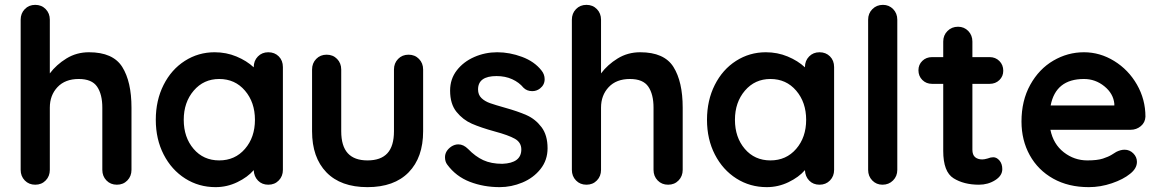

<svg xmlns="http://www.w3.org/2000/svg" viewBox="-20 -760 4768 790"><path d="M521 -317V-61Q521 -35 504 -17.5Q487 0 461 0Q435 0 418 -17.5Q401 -35 401 -61V-317Q401 -372 379.5 -403.5Q358 -435 304 -435Q248 -435 216.5 -401.5Q185 -368 185 -317V-61Q185 -35 168 -17.5Q151 0 125 0Q99 0 82 -17.5Q65 -35 65 -61V-679Q65 -705 82 -722.5Q99 -740 125 -740Q151 -740 168 -722.5Q185 -705 185 -679V-458Q212 -494 253.5 -519.5Q295 -545 346 -545Q445 -545 483 -484.5Q521 -424 521 -317Z M1144 -484V-61Q1144 -35 1127 -17.5Q1110 0 1084 0Q1058 0 1041.5 -17Q1025 -34 1024 -60Q999 -31 956.5 -10.5Q914 10 867 10Q798 10 742 -25.5Q686 -61 653.5 -124Q621 -187 621 -267Q621 -347 653 -410.5Q685 -474 740.5 -509.5Q796 -545 863 -545Q911 -545 953 -527.5Q995 -510 1024 -483V-484Q1024 -510 1041 -527.5Q1058 -545 1084 -545Q1110 -545 1127 -528Q1144 -511 1144 -484ZM1029 -267Q1029 -339 988 -387Q947 -435 882 -435Q818 -435 777 -387Q736 -339 736 -267Q736 -195 776.5 -147.5Q817 -100 882 -100Q947 -100 988 -147.5Q1029 -195 1029 -267Z M1721 -474V-220Q1721 -112 1661.5 -51Q1602 10 1492 10Q1382 10 1323 -51Q1264 -112 1264 -220V-474Q1264 -500 1281 -517.5Q1298 -535 1324 -535Q1350 -535 1367 -517.5Q1384 -500 1384 -474V-220Q1384 -159 1411 -129.5Q1438 -100 1492 -100Q1547 -100 1574 -129.5Q1601 -159 1601 -220V-474Q1601 -500 1618 -517.5Q1635 -535 1661 -535Q1687 -535 1704 -517.5Q1721 -500 1721 -474Z M1811 -113Q1811 -139 1837 -157Q1851 -166 1866 -166Q1887 -166 1906 -147Q1936 -116 1968.5 -101Q2001 -86 2047 -86Q2125 -89 2125 -145Q2125 -174 2098.5 -189Q2072 -204 2016 -219Q1958 -235 1921.5 -251Q1885 -267 1858.5 -299.5Q1832 -332 1832 -387Q1832 -435 1859.5 -470.5Q1887 -506 1931.5 -525.5Q1976 -545 2026 -545Q2077 -545 2128 -526Q2179 -507 2208 -470Q2221 -454 2221 -434Q2221 -411 2202 -396Q2188 -385 2170 -385Q2148 -385 2134 -399Q2116 -421 2087.5 -434Q2059 -447 2023 -447Q1947 -447 1947 -392Q1947 -370 1961 -356.5Q1975 -343 1996.5 -335.5Q2018 -328 2057 -317Q2111 -302 2147 -286Q2183 -270 2208 -237Q2233 -204 2233 -150Q2233 -101 2204 -64.5Q2175 -28 2129.5 -9Q2084 10 2036 10Q1970 10 1913 -12Q1856 -34 1820 -83Q1811 -95 1811 -113Z M2789 -317V-61Q2789 -35 2772 -17.5Q2755 0 2729 0Q2703 0 2686 -17.5Q2669 -35 2669 -61V-317Q2669 -372 2647.5 -403.5Q2626 -435 2572 -435Q2516 -435 2484.5 -401.5Q2453 -368 2453 -317V-61Q2453 -35 2436 -17.5Q2419 0 2393 0Q2367 0 2350 -17.5Q2333 -35 2333 -61V-679Q2333 -705 2350 -722.5Q2367 -740 2393 -740Q2419 -740 2436 -722.5Q2453 -705 2453 -679V-458Q2480 -494 2521.5 -519.5Q2563 -545 2614 -545Q2713 -545 2751 -484.5Q2789 -424 2789 -317Z M3412 -484V-61Q3412 -35 3395 -17.5Q3378 0 3352 0Q3326 0 3309.5 -17Q3293 -34 3292 -60Q3267 -31 3224.5 -10.5Q3182 10 3135 10Q3066 10 3010 -25.5Q2954 -61 2921.5 -124Q2889 -187 2889 -267Q2889 -347 2921 -410.5Q2953 -474 3008.5 -509.5Q3064 -545 3131 -545Q3179 -545 3221 -527.5Q3263 -510 3292 -483V-484Q3292 -510 3309 -527.5Q3326 -545 3352 -545Q3378 -545 3395 -528Q3412 -511 3412 -484ZM3297 -267Q3297 -339 3256 -387Q3215 -435 3150 -435Q3086 -435 3045 -387Q3004 -339 3004 -267Q3004 -195 3044.5 -147.5Q3085 -100 3150 -100Q3215 -100 3256 -147.5Q3297 -195 3297 -267Z M3611 0Q3586 0 3569 -17.5Q3552 -35 3552 -61V-679Q3552 -705 3569.5 -722.5Q3587 -740 3613 -740Q3638 -740 3655 -722.5Q3672 -705 3672 -679V-61Q3672 -35 3654.5 -17.5Q3637 0 3611 0Z M4104 -64Q4104 -37 4074.5 -18.5Q4045 0 4008 0Q3946 0 3903.5 -26.5Q3861 -53 3861 -139V-415H3815Q3791 -415 3775 -431Q3759 -447 3759 -471Q3759 -494 3775 -509.5Q3791 -525 3815 -525H3861V-589Q3861 -615 3878.5 -632.5Q3896 -650 3922 -650Q3947 -650 3964 -632.5Q3981 -615 3981 -589V-525H4052Q4076 -525 4092 -509Q4108 -493 4108 -469Q4108 -446 4092 -430.5Q4076 -415 4052 -415H3981V-144Q3981 -123 3992 -113.5Q4003 -104 4022 -104Q4030 -104 4044 -108Q4056 -113 4067 -113Q4081 -113 4092.5 -99.5Q4104 -86 4104 -64Z M4632 -226H4302Q4314 -167 4357 -133.5Q4400 -100 4454 -100Q4495 -100 4518 -107.5Q4541 -115 4554.5 -123.5Q4568 -132 4573 -135Q4591 -144 4607 -144Q4628 -144 4643 -129Q4658 -114 4658 -94Q4658 -67 4630 -45Q4602 -22 4555 -6Q4508 10 4460 10Q4376 10 4313.5 -25Q4251 -60 4217 -121.5Q4183 -183 4183 -260Q4183 -346 4219 -411Q4255 -476 4314 -510.5Q4373 -545 4440 -545Q4506 -545 4564.5 -509Q4623 -473 4658 -412Q4693 -351 4693 -280Q4692 -256 4674 -241Q4656 -226 4632 -226ZM4303 -326H4565V-333Q4561 -375 4524 -405Q4487 -435 4440 -435Q4324 -435 4303 -326Z"/></svg>

Font: Quicksand
Style: Bold
Weight: 700
Version: Version 3.000